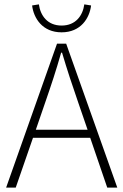

<svg xmlns="http://www.w3.org/2000/svg" viewBox="-20 -859 565 879"><path d="M187 -390C214 -468 237 -537 260 -618H264C288 -537 311 -468 338 -390L381 -265H144ZM8 0H52L131 -228H393L471 0H517L283 -659H241ZM262 -711C350 -711 390 -776 397 -834L366 -839C359 -788 327 -742 262 -742C197 -742 165 -788 158 -839L127 -834C134 -776 174 -711 262 -711Z"/></svg>

Font: Source Sans Pro Light
Style: Regular
Weight: 300
Designer: Paul D. Hunt
Foundry: Adobe Systems Incorporated
Version: Version 3.006;hotconv 1.0.111;makeotfexe 2.5.65597